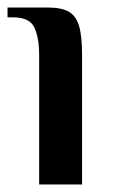

<svg xmlns="http://www.w3.org/2000/svg" viewBox="-22 -490 300 510"><path d="M82 0V-344Q82 -389 69.5 -416.5Q57 -444 12 -444H-2V-470H106Q141 -470 160.5 -459Q180 -448 188 -421Q196 -394 196 -344V0Z"/></svg>

Font: El Messiri SemiBold
Style: Regular
Weight: 600
Designer: Mohamed Gaber
Foundry: Kief Type Foundry
Version: Version 2.020; ttfautohint (v1.8.3)